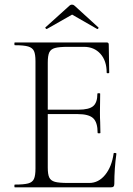

<svg xmlns="http://www.w3.org/2000/svg" viewBox="-20 -808 573 828"><path d="M44 -12Q83 -12 101.5 -17Q120 -22 126.5 -36.5Q133 -51 133 -81V-544Q133 -574 126.5 -588Q120 -602 101.5 -607.5Q83 -613 44 -613Q42 -613 42 -619Q42 -625 44 -625H440Q449 -625 449 -616L451 -495Q451 -492 445.5 -492Q440 -492 440 -495Q440 -546 413 -576Q386 -606 342 -606H273Q235 -606 217 -601Q199 -596 192.5 -582Q186 -568 186 -538V-85Q186 -56 192.5 -42.5Q199 -29 216.5 -24Q234 -19 273 -19H365Q405 -19 433.5 -54Q462 -89 470 -146Q470 -149 476 -148.5Q482 -148 482 -145Q473 -82 473 -15Q473 -7 469.5 -3.5Q466 0 457 0H44Q42 0 42 -6Q42 -12 44 -12ZM315 -316H161V-335H318Q364 -335 382 -350.5Q400 -366 400 -404Q400 -406 406 -406Q412 -406 412 -404L411 -325Q411 -296 412 -282L413 -235Q413 -233 407 -233Q401 -233 401 -235Q401 -280 382 -298Q363 -316 315 -316ZM291 -788Q297 -788 302 -783L404 -690Q405 -690 405 -688Q405 -686 402.5 -684Q400 -682 399 -683L291 -745L182 -683Q180 -682 177 -685.5Q174 -689 176 -690L279 -783Q284 -788 291 -788Z"/></svg>

Font: Cormorant Unicase Light
Style: Regular
Weight: 300
Designer: Christian Thalmann (Catharsis Fonts)
Foundry: Catharsis Fonts
Version: Version 4.000